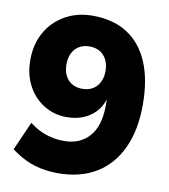

<svg xmlns="http://www.w3.org/2000/svg" viewBox="-82 -786 763 866"><g transform="rotate(10 300.0 -352.5)"><path d="M241 11Q202 11 164 3.5Q126 -4 91.5 -20.5Q57 -37 26 -61L84 -192Q121 -163 161 -150Q201 -137 242 -137Q280 -137 309 -149.5Q338 -162 359 -186Q380 -210 390.5 -245.5Q401 -281 401 -326V-355Q389 -319 365 -294.5Q341 -270 308 -257.5Q275 -245 235 -245Q178 -245 131 -274Q84 -303 57 -354Q30 -405 30 -471Q30 -543 61 -598Q92 -653 147.5 -684.5Q203 -716 274 -716Q368 -716 433 -674Q498 -632 531.5 -552.5Q565 -473 565 -359Q565 -243 526.5 -160Q488 -77 415.5 -33Q343 11 241 11ZM283 -383Q311 -383 331 -395Q351 -407 362 -429Q373 -451 373 -480Q373 -509 362 -531Q351 -553 331 -565Q311 -577 283 -577Q255 -577 235 -564.5Q215 -552 204.5 -530.5Q194 -509 194 -480Q194 -451 204.5 -429Q215 -407 235.5 -395Q256 -383 283 -383Z"/></g></svg>

Font: Nunito Sans 8pt Black
Style: Regular
Weight: 900
Version: Version 3.101;gftools[0.9.27]